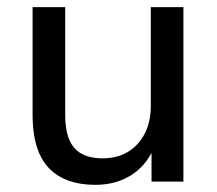

<svg xmlns="http://www.w3.org/2000/svg" viewBox="-20 -507 605 536"><path d="M247 9Q188 9 148.5 -13Q109 -35 90 -78Q71 -121 71 -186V-487H162V-186Q162 -145 173 -118Q184 -91 207.5 -78Q231 -65 267 -65Q307 -65 337 -83Q367 -101 384 -134Q401 -167 401 -211V-487H492V0H403V-110H416Q396 -52 351.5 -21.5Q307 9 247 9Z"/></svg>

Font: Nunito Sans 12pt ExtraLight 12pt Medium
Style: Regular
Weight: 500
Version: Version 3.101;gftools[0.9.27]